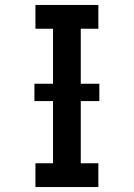

<svg xmlns="http://www.w3.org/2000/svg" viewBox="-20 -755 540 775"><path d="M123 0V-96H194V-639H123V-735H377V-639H306V-96H377V0ZM119 -347V-417H381V-347Z"/></svg>

Font: Iosevka SS08 Regular
Style: Bold
Weight: 700
Monospace: yes
Designer: Belleve Invis
Foundry: Belleve Invis
Version: Version 16.3.4; ttfautohint (v1.8.4)